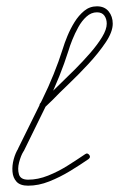

<svg xmlns="http://www.w3.org/2000/svg" viewBox="-20 -573 377 608"><path d="M108 -233Q102 -240 108 -247Q115 -253 121 -258.5Q127 -264 133 -271Q146 -284 168.5 -305.5Q191 -327 217 -353Q243 -379 266 -405.5Q289 -432 303.5 -456Q318 -480 318 -498Q318 -513 310.5 -523.5Q303 -534 287 -534Q269 -534 254 -520.5Q239 -507 228 -487Q217 -467 209 -447Q201 -427 197 -413Q171 -331 132 -251Q93 -171 55 -94Q55 -94 54.5 -94Q54 -94 54 -93Q54 -93 54 -93Q54 -93 54 -93Q46 -80 40.5 -59Q35 -38 40 -21Q45 -4 69 -4Q100 -4 132.5 -17Q165 -30 195 -49Q225 -68 250 -85Q257 -90 263 -82Q268 -75 260 -69Q234 -51 202 -31.5Q170 -12 136 1.5Q102 15 69 15Q44 15 32.5 2.5Q21 -10 19.5 -29.5Q18 -49 23.5 -69Q29 -89 38 -103Q38 -103 38 -103Q38 -103 38 -103Q38 -102 37.5 -102Q37 -102 37 -102Q75 -179 114 -258Q153 -337 179 -419Q184 -436 193.5 -459Q203 -482 216 -503Q229 -524 246.5 -538.5Q264 -553 287 -553Q311 -553 324 -537Q337 -521 337 -498Q337 -472 314.5 -438.5Q292 -405 260 -370.5Q228 -336 196.5 -306Q165 -276 147 -257Q141 -251 134.5 -245Q128 -239 122 -233Q115 -227 108 -233Z"/></svg>

Font: FRB American Cursive Guidelines Extralight
Style: Italic
Weight: 200
Italic angle: -25°
Version: Version 2.0;Modular Font Editor K font №1